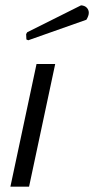

<svg xmlns="http://www.w3.org/2000/svg" viewBox="-20 -700 353 720"><path d="M79 -552 78 -572 82 -579 284 -680Q298 -679 305.5 -671Q313 -663 313 -652Q313 -641 304 -626L86 -549ZM89 0H19L117 -460H187Z"/></svg>

Font: Quattrocento Sans
Style: Italic
Weight: 400
Designer: Pablo Impallari
Foundry: Pablo Impallari, Igino Marini, Brenda Gallo
Version: Version 2.000